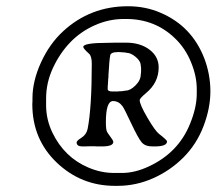

<svg xmlns="http://www.w3.org/2000/svg" viewBox="-20 -733 720 618"><path d="M326.7 -446.3Q326.7 -438.5 342.3 -438.5H359.4L361.3 -439L372.6 -439.5L384.8 -441.4Q399.4 -441.4 416.3 -458.3Q433.1 -475.1 433.1 -493.7Q434.1 -498.5 434.1 -504.4V-515.1Q433.1 -519 433.1 -521.5Q433.1 -536.1 417 -549.6Q400.9 -563 387.7 -563L385.7 -563.5L383.3 -564L364.3 -565.4H359.9Q334.5 -565.4 334.5 -552.7Q333.5 -548.8 333.5 -546.9L331.5 -528.3Q331.5 -526.4 331.5 -524.4L331.1 -522.5Q331.1 -520.5 331.1 -518.6L330.6 -514.2Q330.6 -512.2 330.6 -510.3L330.1 -508.3Q330.1 -506.3 330.1 -504.4L329.6 -500Q329.6 -498 329.6 -496.1L329.1 -492.2Q329.1 -489.3 329.1 -486.3L328.1 -476.1V-471.7L327.6 -469.7Q327.6 -467.8 327.6 -465.8L326.7 -453.6ZM347.2 -176.3H370.6Q371.6 -176.3 372.6 -176.3Q414.1 -176.3 459 -197.3Q553.7 -241.2 591.3 -333.5Q613.3 -386.7 613.3 -431.2V-446.8Q613.3 -488.3 594.7 -533.2Q576.2 -578.1 543.5 -609.4Q479 -671.9 386.2 -671.9H378.4Q330.1 -671.9 284.4 -651.4Q238.8 -630.9 205.6 -596.2Q172.4 -561.5 150.4 -514.2Q128.4 -466.8 128.4 -416V-392.1Q128.9 -347.7 148.4 -306.6Q187 -226.6 264.2 -193.8Q305.2 -176.3 347.2 -176.3ZM308.6 -261.7H293L284.7 -262.2H269L252.9 -261.7H244.6Q226.6 -261.7 226.6 -274.9Q226.6 -279.8 242.4 -289.8Q258.3 -299.8 262.2 -318.8Q275.4 -387.2 275.4 -528.3Q275.4 -552.2 266.6 -560.1Q248 -576.7 248 -582Q248 -595.2 328.1 -595.2L352.5 -595.7H385.7Q431.6 -595.7 461.2 -573.2Q490.7 -550.8 490.7 -516.1Q490.7 -466.8 449.7 -433.1Q429.7 -416.5 429.7 -410.6Q429.7 -396.5 454.6 -354Q479.5 -311.5 491.7 -302.2Q517.6 -282.2 517.6 -277.8Q517.6 -261.7 478.5 -261.7H470.2Q447.3 -261.7 436 -274.9Q424.8 -288.1 402.1 -336.4Q379.4 -384.8 374 -391.6Q361.8 -407.7 343.8 -407.7Q320.8 -407.7 320.8 -339.8Q320.8 -314.9 324.7 -308.3Q328.6 -301.8 336.7 -291Q344.7 -280.3 344.7 -276.4Q344.7 -261.7 308.6 -261.7ZM358.9 -134.8H349.6Q241.2 -134.8 162.6 -209.7Q84 -284.7 84 -397.9L84.5 -407.2V-417Q84.5 -471.7 111.8 -531.7Q139.2 -591.8 183.1 -632.3Q270.5 -712.9 391.6 -712.9Q449.2 -712.9 498 -691.4Q597.7 -648.4 637.7 -544.9Q657.2 -493.2 657.2 -439Q657.2 -384.8 635 -326.7Q612.8 -268.6 570.3 -226.1Q527.8 -183.6 472.7 -159.2Q417.5 -134.8 358.9 -134.8Z"/></svg>

Font: Averia Serif Libre
Style: Italic
Weight: 400
Italic angle: -7.90001°
Version: Version 1.002